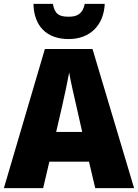

<svg xmlns="http://www.w3.org/2000/svg" viewBox="-20 -968 710 988"><path d="M519 -948H416C406 -896 376 -882 334 -882C284 -882 262 -895 252 -948H152C155 -833 220 -767 334 -767C443 -767 514 -838 519 -948ZM470 0H670L456 -716H211L0 0H202L234 -136H438ZM373 -422 403 -289H269L300 -423C311 -472 328 -550 336 -595C343 -550 363 -466 373 -422Z"/></svg>

Font: Noto Sans Gujarati UI SemiCondensed Black
Style: Regular
Weight: 900
Width: 4
Designer: Jelle Bosma - Monotype Design Team, Universal Thirst
Foundry: Monotype Imaging Inc.
Version: Version 2.106